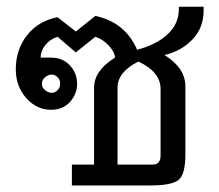

<svg xmlns="http://www.w3.org/2000/svg" viewBox="-20 -571 657 575"><path d="M589.8 -539.1Q589.8 -488.3 556.6 -453.1Q523.4 -418 472.7 -406.2Q535.2 -367.2 535.2 -312.5V-109.4Q535.2 -46.9 513.7 -31.2Q492.2 -15.6 429.7 -15.6H195.3V-78.1H261.7V-308.6Q261.7 -359.4 324.2 -398.4Q324.2 -414.1 306.6 -433.6Q289.1 -453.1 265.6 -460.9L207 -414.1L152.3 -460.9Q128.9 -453.1 115.2 -435.5Q101.6 -418 101.6 -398.4H132.8Q168 -398.4 189.5 -375Q210.9 -351.6 210.9 -320.3Q210.9 -289.1 189.5 -265.6Q168 -242.2 132.8 -242.2Q89.8 -242.2 58.6 -277.3Q27.3 -312.5 27.3 -363.3Q27.3 -421.9 60.5 -464.8Q93.8 -507.8 152.3 -519.5L207 -476.6L265.6 -523.4Q355.5 -503.9 390.6 -421.9Q449.2 -437.5 482.4 -468.8Q515.6 -500 515.6 -543V-550.8H589.8ZM460.9 -105.5V-304.7Q460.9 -355.5 394.5 -386.7Q332 -355.5 332 -308.6V-78.1H437.5Q460.9 -78.1 460.9 -105.5ZM160.2 -320.3Q160.2 -332 152.3 -339.8Q144.5 -347.7 134.8 -347.7Q125 -347.7 115.2 -339.8Q105.5 -332 105.5 -320.3Q105.5 -308.6 115.2 -300.8Q125 -293 134.8 -293Q144.5 -293 152.3 -300.8Q160.2 -308.6 160.2 -320.3Z"/></svg>

Font: 和音 by 宁静之雨，公众号njzyshare
Style: Regular
Weight: 400
Designer: Steve Matteson
Foundry: Ascender Corporation
Version: Version 6.00;June 8, 2018;FontCreator 11.0.0.2388 32-bit